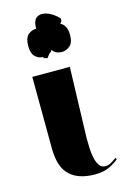

<svg xmlns="http://www.w3.org/2000/svg" viewBox="-126 -881 615 949"><g transform="rotate(-15 181.5 -407.0)"><path d="M239 10Q155 10 110.5 -31.5Q66 -73 65 -167L63 -536H255L244 -173Q244 -150 245 -123Q246 -96 251.5 -71.5Q257 -47 268 -31.5Q279 -16 298 -16Q314 -16 328.5 -24.5Q343 -33 356 -43L361 -35Q344 -20 314 -5Q284 10 239 10ZM160 -606 141 -611V-617Q118 -617 100.5 -633.5Q83 -650 83 -688Q83 -729 101 -745Q119 -761 143 -761Q143 -761 143 -761V-762Q143 -805 164.5 -817.5Q186 -830 216 -819Q246 -808 274 -779V-767L265 -754Q279 -747 288 -731.5Q297 -716 297 -688Q297 -649 278 -633Q259 -617 237 -617Q223 -617 210.5 -622Q198 -627 190 -640Q183 -630 173 -624Z"/></g></svg>

Font: Noto Serif Display SemiCondensed Black
Style: Regular
Weight: 900
Width: 4
Designer: Monotype Design Team
Foundry: Monotype Imaging Inc.
Version: Version 2.009